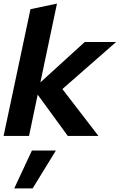

<svg xmlns="http://www.w3.org/2000/svg" viewBox="-21 -754 664 1065"><path d="M-1 0 148 -703 295 -734 203 -297 449 -521H623L325 -260L525 0H355L188 -229L140 0ZM156 81H289L160 291H58Z"/></svg>

Font: Rosa Sans
Style: Bold Italic
Weight: 700
Italic angle: -12°
Designer: Pentagram / MCKL
Foundry: Pentagram / MCKL
Version: Version 1.005;September 16, 2019;FontCreator 11.5.0.2425 64-